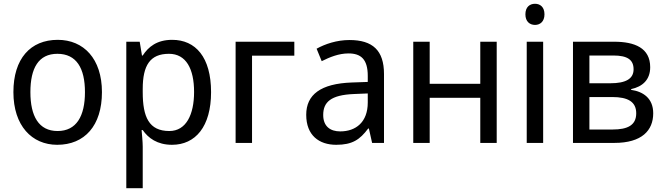

<svg xmlns="http://www.w3.org/2000/svg" viewBox="-20 -757 3521 1017"><path d="M520 -269C520 -446 423 -546 286 -546C141 -546 51 -446 51 -269C51 -91 149 10 283 10C428 10 520 -91 520 -269ZM141 -269C141 -396 184 -472 284 -472C385 -472 430 -396 430 -269C430 -142 385 -63 285 -63C185 -63 141 -142 141 -269Z M892 -546C811 -546 766 -509 736 -463H732L720 -536H649V240H736V20C736 -5 732 -45 730 -68H736C765 -26 813 10 891 10C1015 10 1098 -86 1098 -269C1098 -454 1016 -546 892 -546ZM875 -472C966 -472 1008 -392 1008 -270C1008 -150 966 -63 877 -63C769 -63 736 -137 736 -269V-286C736 -411 775 -472 875 -472Z M1539 -536H1228V0H1315V-462H1539Z M1831 -545C1764 -545 1702 -524 1657 -499L1684 -433C1726 -454 1774 -474 1826 -474C1891 -474 1928 -444 1928 -355V-323L1843 -320C1679 -314 1602 -256 1602 -149C1602 -40 1670 10 1761 10C1846 10 1886 -17 1930 -76H1934L1951 0H2014V-365C2014 -490 1954 -545 1831 -545ZM1928 -262V-214C1928 -110 1865 -61 1782 -61C1729 -61 1692 -88 1692 -148C1692 -216 1732 -254 1855 -259Z M2256 -536H2169V0H2256V-239H2524V0H2611V-536H2524V-313H2256Z M2814 -737C2786 -737 2763 -720 2763 -681C2763 -643 2786 -625 2814 -625C2841 -625 2864 -643 2864 -681C2864 -720 2841 -737 2814 -737ZM2857 -536H2770V0H2857Z M3424 -401C3424 -503 3342 -536 3233 -536H3015V0H3234C3380 0 3440 -66 3440 -157C3440 -237 3386 -272 3323 -281V-285C3383 -298 3424 -334 3424 -401ZM3336 -390C3336 -339 3294 -316 3213 -316H3102V-463H3229C3304 -463 3336 -440 3336 -390ZM3350 -157C3350 -94 3305 -71 3225 -71H3102V-243H3223C3306 -243 3350 -218 3350 -157Z"/></svg>

Font: Noto Sans Thai
Style: Regular
Weight: 400
Designer: Monotype Design Team
Foundry: Monotype Imaging Inc.
Version: Version 1.901